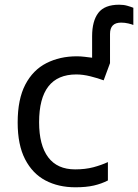

<svg xmlns="http://www.w3.org/2000/svg" viewBox="-20 -785 586 815"><path d="M300 10Q228 10 173 -19Q118 -48 86.5 -109Q55 -170 55 -265Q55 -364 87.5 -426Q120 -488 177 -517Q234 -546 306 -546Q322 -546 338.5 -544Q355 -542 371 -540V-631Q371 -696 397.5 -730.5Q424 -765 486 -765Q505 -765 520.5 -760.5Q536 -756 546 -752V-679Q539 -682 524.5 -685.5Q510 -689 494 -689Q447 -689 447 -641V-517L420 -444Q396 -453 364 -461Q332 -469 304 -469Q146 -469 146 -266Q146 -169 184.5 -117.5Q223 -66 299 -66Q342 -66 376 -75Q410 -84 438 -97V-19Q411 -5 378.5 2.5Q346 10 300 10Z"/></svg>

Font: BC Sans
Style: Regular
Weight: 400
Designer: Monotype Design Team
Province of B.C.
Foundry: Monotype Imaging Inc.
Version: Version 2.000;GOOG;noto-source:20170915:90ef993387c0